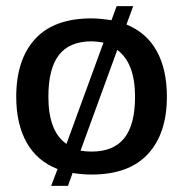

<svg xmlns="http://www.w3.org/2000/svg" viewBox="-20 -555 598 627"><path d="M168 -3Q101 -29 67 -89.5Q33 -150 33 -239Q33 -360 94.5 -427.5Q156 -495 279 -495Q304 -495 344 -489L361 -535H415L393 -475Q459 -448 492 -388Q525 -328 525 -239Q525 -119 463 -52Q401 15 279 15Q250 15 217 10L202 52H147ZM318 -416Q294 -420 279 -420Q207 -420 172.5 -375.5Q138 -331 138 -239Q138 -126 197 -85ZM421 -239Q421 -349 363 -392L243 -63Q260 -60 279 -60Q351 -60 386 -104Q421 -148 421 -239Z"/></svg>

Font: Pridi
Style: Regular
Weight: 400
Designer: Katatrad Team
Foundry: CadsonDemak
Version: Version 1.001